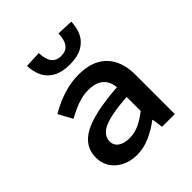

<svg xmlns="http://www.w3.org/2000/svg" viewBox="-203 -862 1006 1006"><g transform="rotate(-45 300.0 -359.0)"><path d="M235 12Q187 12 150 -6.5Q113 -25 92 -57Q71 -89 71 -132Q71 -214 149.5 -257.5Q228 -301 410 -314Q408 -341 395.5 -363Q383 -385 358 -397.5Q333 -410 293 -410Q265 -410 238 -403Q211 -396 184.5 -384Q158 -372 132 -358L90 -435Q120 -453 156 -468.5Q192 -484 232 -493.5Q272 -503 314 -503Q383 -503 429.5 -478.5Q476 -454 500.5 -406.5Q525 -359 525 -291V0H431L422 -61H419Q380 -31 332.5 -9.5Q285 12 235 12ZM270 -78Q307 -78 341.5 -94.5Q376 -111 410 -138V-242Q322 -236 272 -222.5Q222 -209 202 -188Q182 -167 182 -141Q182 -119 194 -105Q206 -91 225.5 -84.5Q245 -78 270 -78ZM320 -572Q263 -572 227 -592Q191 -612 174 -647Q157 -682 156 -726L247 -730Q248 -703 255 -681.5Q262 -660 277.5 -648Q293 -636 320 -636Q347 -636 362.5 -648Q378 -660 385 -681.5Q392 -703 393 -730L484 -726Q483 -682 466 -647Q449 -612 413 -592Q377 -572 320 -572Z"/></g></svg>

Font: Source Code Pro SemiBold
Style: Regular
Weight: 600
Monospace: yes
Designer: Paul D. Hunt, Teo Tuominen
Foundry: Adobe Systems Incorporated
Version: Version 1.018;hotconv 1.0.116;makeotfexe 2.5.65601